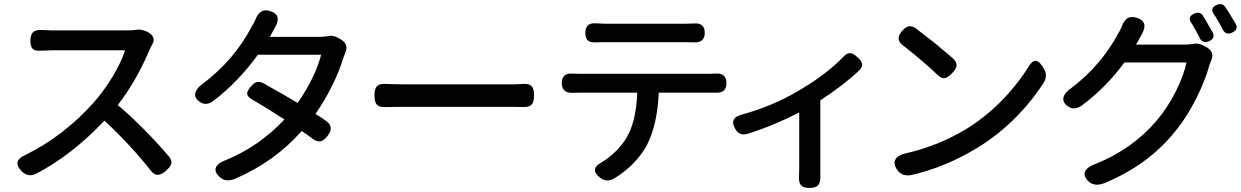

<svg xmlns="http://www.w3.org/2000/svg" viewBox="-20 -853 6120 947"><path d="M87 -8Q37 -59 106 -89Q294 -182 441 -346Q492 -403 535.5 -475.5Q579 -548 597 -605H237Q218 -605 180 -603Q152 -601 141 -612.5Q130 -624 130 -653.5Q130 -683 144 -695Q158 -707 188 -705Q224 -703 237 -703H419H601Q630 -703 654 -706Q666 -709 685 -704Q704 -699 718 -689L721 -687Q734 -677 737 -663.5Q740 -650 732 -636Q728 -629 721 -615Q654 -455 561 -335Q685 -230 812 -83Q829 -62 825 -46Q821 -31 799 -11Q775 10 757 9.5Q739 9 721 -15Q624 -138 495 -258Q335 -88 158 4Q118 23 87 -8Z M1045 -27Q1054 -49 1093 -63Q1259 -131 1383 -264Q1288 -325 1223 -363Q1199 -376 1199 -392Q1199 -406 1219 -428Q1233 -445 1246 -448Q1260 -452 1278 -443Q1384 -384 1448 -345Q1534 -469 1564 -583H1408H1252Q1155 -449 1031 -354Q994 -328 962 -353Q937 -372 944 -396Q950 -419 979 -439Q1136 -557 1224 -726Q1230 -735 1239 -754Q1261 -816 1314 -798Q1373 -779 1335 -715Q1330 -707 1323 -693L1311 -671H1549Q1572 -671 1593 -674Q1622 -682 1652 -664L1665 -656Q1682 -646 1687 -629Q1692 -612 1684 -595Q1678 -579 1675 -572Q1631 -429 1536 -291Q1566 -273 1586 -258Q1631 -229 1596 -183Q1578 -159 1560 -156Q1542 -153 1519 -171Q1511 -177 1494 -189Q1477 -201 1468 -207Q1336 -56 1139 29Q1094 47 1065 21.5Q1036 -4 1045 -27Z M2560 -325Q2542 -326 2505 -326H2238H1972Q1908 -326 1880 -325Q1850 -324 1838.5 -337Q1827 -350 1827 -382Q1827 -414 1839 -427.5Q1851 -441 1882 -439Q1938 -437 1972 -437H2504Q2526 -437 2560 -439Q2591 -441 2603 -427Q2614 -415 2614 -382.5Q2614 -350 2602 -337Q2590 -324 2560 -325Z M2942 25Q2882 -19 2952 -55Q3023 -101 3065 -165Q3118 -247 3123 -396H2840Q2815 -396 2803 -395Q2751 -394 2751 -443Q2751 -494 2803 -490Q2816 -489 2840 -489H3160H3481Q3497 -489 3507 -490Q3563 -495 3563 -443Q3563 -393 3511 -396Q3496 -396 3481 -396H3229Q3223 -239 3169 -134Q3116 -39 3010 27Q2972 48 2942 25ZM3403 -644Q3387 -645 3358 -645H2963Q2932 -645 2917 -644Q2891 -643 2879 -654Q2867 -665 2867 -691Q2867 -742 2920 -738Q2948 -736 2963 -736H3160H3358Q3385 -736 3400 -737Q3456 -743 3456 -691Q3456 -642 3403 -644Z M3972 74Q3942 74 3930.5 60.5Q3919 47 3921 16Q3922 4 3922 -20V-298Q3790 -231 3667 -193Q3626 -181 3606 -218Q3575 -272 3640 -288Q3794 -331 3918 -405Q4054 -484 4140 -573Q4157 -592 4174 -591Q4189 -590 4210 -570Q4230 -552 4232 -538Q4235 -523 4218 -506Q4144 -435 4026 -358V-189V-20Q4026 -5 4026 11Q4028 45 4016 59.5Q4004 74 3972 74Z M4404 -17Q4384 -47 4398 -69Q4411 -89 4449 -97Q4610 -134 4748 -218Q4862 -289 4954 -392Q5012 -458 5050 -519Q5071 -555 5089.5 -553Q5108 -551 5129 -514Q5148 -481 5130 -449Q5072 -357 4992 -276Q4905 -188 4804 -126Q4646 -29 4477 10Q4428 20 4404 -17ZM4605 -483Q4537 -548 4434 -629Q4392 -660 4431 -702Q4447 -720 4462 -723Q4477 -726 4496 -714Q4547 -675 4594 -638Q4601 -632 4615 -620Q4663 -581 4682 -563Q4700 -545 4698 -528Q4696 -512 4676 -492Q4655 -470 4641 -468Q4624 -464 4605 -483Z M5333 -9Q5344 -31 5385 -45Q5565 -118 5683 -256Q5736 -317 5779 -401Q5819 -481 5832 -545H5679H5526Q5436 -422 5315 -332Q5278 -306 5245 -330Q5219 -349 5226 -375Q5233 -398 5263 -418Q5410 -528 5499 -694Q5508 -709 5512 -721Q5524 -752 5541 -763Q5559 -774 5588 -765Q5649 -745 5609 -679Q5604 -669 5598 -659Q5597 -657 5595 -653Q5588 -640 5583 -633H5820Q5842 -633 5863 -636Q5893 -643 5922 -625L5936 -617Q5953 -606 5958 -589.5Q5963 -573 5954 -555Q5948 -541 5946 -534Q5924 -455 5883 -373Q5835 -276 5773 -201Q5642 -39 5428 50Q5379 69 5350 42.5Q5321 16 5333 -9ZM5898 -664Q5893 -674 5882 -695Q5879 -701 5877 -704.5Q5875 -708 5870 -716Q5861 -733 5856 -740Q5835 -771 5871 -786Q5899 -798 5913 -776Q5915 -772 5921 -763Q5949 -716 5961 -694Q5976 -665 5944 -650Q5913 -637 5898 -664ZM6011 -707Q5997 -735 5989 -748Q5975 -772 5967 -783Q5946 -814 5982 -829Q6009 -840 6024 -818Q6050 -778 6075 -735Q6090 -707 6057 -692Q6027 -678 6011 -707Z"/></svg>

Font: GenSenRounded TW M
Style: Regular
Weight: 500
Version: Version 1.501;PS 1;hotconv 16.6.51;makeotf.lib2.5.65220